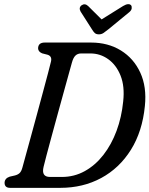

<svg xmlns="http://www.w3.org/2000/svg" viewBox="-20 -905 720 925"><path d="M2 -24Q2.5 -46 27 -54L51 -59.5Q65.5 -63 74.2 -71Q83 -79 88 -98Q92 -112 102.2 -149.8Q112.5 -187.5 126.8 -239.5Q141 -291.5 156.5 -348.5Q172 -405.5 186.2 -458.5Q200.5 -511.5 211 -551.2Q221.5 -591 225.5 -608Q232 -634.5 208.5 -641.5L183 -648Q164 -656 163.5 -672Q164 -700 195.5 -700H418.5Q500.5 -700 562.5 -661.8Q624.5 -623.5 656 -554.8Q687.5 -486 678 -394.5Q666 -272 610.8 -183.5Q555.5 -95 467.8 -47.5Q380 0 270.5 0H28.5Q2.5 0 2 -24ZM278 -52.5Q337.5 -52.5 388.2 -80.5Q439 -108.5 478 -158.5Q517 -208.5 541.5 -274.5Q566 -340.5 573.5 -416.5Q581.5 -489 560.8 -540.8Q540 -592.5 501.2 -620Q462.5 -647.5 415.5 -647.5H371Q354.5 -647.5 343.8 -637.5Q333 -627.5 326.5 -603.5Q323.5 -593 313.5 -556.8Q303.5 -520.5 289.2 -469Q275 -417.5 259.2 -360.2Q243.5 -303 229 -249.5Q214.5 -196 204 -156.5Q193.5 -117 190 -101.5Q178 -52.5 221 -52.5ZM503 -764.5Q489.5 -753.5 479.2 -746.5Q469 -739.5 456.5 -739.5Q443.5 -739.5 436.5 -746Q429.5 -752.5 422.5 -764.5L368.5 -849Q358 -868 373 -879.5Q389 -890.5 404.5 -876L469.5 -811.5L573 -876Q600 -892 611.5 -879.5Q615.5 -874.5 614.5 -865Q613.5 -855.5 603.5 -847Z"/></svg>

Font: Fraunces 144pt SuperSoft
Style: Italic
Weight: 400
Italic angle: -16°
Version: Version 1.000;[b76b70a41]